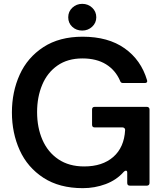

<svg xmlns="http://www.w3.org/2000/svg" viewBox="-20 -966 855 999"><path d="M42 -381Q42 -488 82.5 -577.5Q123 -667 206 -721Q289 -775 410 -775Q543 -775 628.5 -714.5Q714 -654 745 -549Q746 -547 746 -544Q746 -534 733 -534H620Q608 -534 605 -545Q581 -601 531.5 -631.5Q482 -662 409 -662Q332 -662 279 -625Q226 -588 199.5 -524.5Q173 -461 173 -383Q173 -302 201 -238Q229 -174 284 -137Q339 -100 418 -100Q513 -100 569.5 -149.5Q626 -199 631 -289V-291Q631 -296 627 -299.5Q623 -303 618 -303H473Q459 -303 459 -317V-396Q459 -410 473 -410H744Q750 -410 754 -406.5Q758 -403 758 -396V-14Q758 -7 754 -3.5Q750 0 744 0H656Q642 0 642 -14V-68Q642 -78 635 -78Q630 -78 624 -72Q586 -29 529.5 -8Q473 13 411 13Q289 13 206 -41Q123 -95 82.5 -184.5Q42 -274 42 -381ZM335 -876Q335 -906 356.5 -926Q378 -946 408 -946Q438 -946 459.5 -926Q481 -906 481 -876Q481 -847 459.5 -827Q438 -807 408 -807Q377 -807 356 -826.5Q335 -846 335 -876Z"/></svg>

Font: Open Sauce Two SemiBold
Style: Regular
Weight: 600
Designer: Alfredo Marco Pradil
Foundry: Creative Sauce Fz LLC
Version: Version 1.477